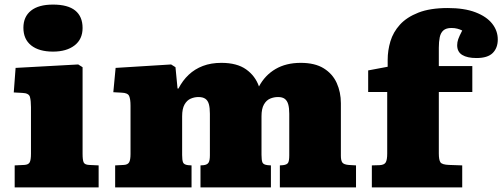

<svg xmlns="http://www.w3.org/2000/svg" viewBox="-20 -817 2190 837"><path d="M44 0V-96L86 -98Q104 -99 109.5 -109.5Q115 -120 115 -147V-350Q115 -378 110.5 -394.5Q106 -411 77 -412L40 -414L48 -521L321 -536L340 -524V-146Q340 -120 344.5 -109.5Q349 -99 368 -98L410 -96V0ZM211 -592Q150 -592 116 -619Q82 -646 82 -696Q82 -744 115 -770.5Q148 -797 211 -797Q276 -797 308 -771Q340 -745 340 -695Q340 -646 305 -619Q270 -592 211 -592Z M482 0V-96L520 -98Q537 -99 543 -109.5Q549 -120 549 -146V-356Q549 -385 543 -398.5Q537 -412 511 -413L474 -415L484 -521L726 -536L745 -524L754 -431H758Q776 -466 802.5 -491Q829 -516 864.5 -529.5Q900 -543 945 -543Q1013 -543 1053 -514.5Q1093 -486 1109 -440Q1135 -489 1181 -516Q1227 -543 1291 -543Q1353 -543 1391.5 -519Q1430 -495 1448 -455Q1466 -415 1466 -367V-138Q1466 -118 1472 -109Q1478 -100 1499 -98L1532 -96V0H1200V-96L1214 -97Q1231 -99 1236 -107.5Q1241 -116 1241 -140V-321Q1241 -346 1236.5 -362Q1232 -378 1221.5 -386Q1211 -394 1192 -394Q1174 -394 1157.5 -387Q1141 -380 1130.5 -361.5Q1120 -343 1120 -310V-142Q1120 -119 1124 -109Q1128 -99 1147 -97L1161 -96V0H854V-96L868 -97Q884 -99 889.5 -108.5Q895 -118 895 -140V-321Q895 -347 890.5 -363Q886 -379 875 -386.5Q864 -394 845 -394Q828 -394 811.5 -387Q795 -380 784.5 -361.5Q774 -343 774 -310V-141Q774 -119 778 -109Q782 -99 800 -97L815 -96V0Z M1601 0V-96L1635 -97Q1655 -98 1661.5 -109Q1668 -120 1668 -148V-416H1585V-510L1670 -526V-556Q1670 -597 1682 -637Q1694 -677 1723.5 -709.5Q1753 -742 1804 -762Q1855 -782 1932 -782Q2004 -782 2052.5 -763.5Q2101 -745 2125.5 -714Q2150 -683 2150 -645Q2150 -608 2128 -586Q2106 -564 2057 -564Q2017 -564 1995 -577.5Q1973 -591 1973 -620Q1973 -633 1977.5 -646Q1982 -659 1995 -684Q1985 -689 1973.5 -692Q1962 -695 1948 -695Q1925 -695 1913 -684.5Q1901 -674 1897 -654.5Q1893 -635 1893 -609V-529H2039V-416H1893V-148Q1893 -120 1900 -109.5Q1907 -99 1938 -98L1995 -96V0Z"/></svg>

Font: Literata Variable Black
Style: Regular
Weight: 900
Designer: Latin by Veronika Burian and Jose Scaglione. Greek by Irene Vlachou. Cyrillic by Vera Evstafieva.
Foundry: TypeTogether
Version: Version 3.021